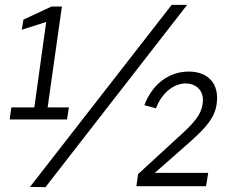

<svg xmlns="http://www.w3.org/2000/svg" viewBox="-20 -770 946 794"><path d="M832 0 841 -55H620L761 -179C838 -247 869 -287 876 -341C888 -425 839 -474 761 -474C679 -474 610 -423 577 -335L625 -322C647 -382 696 -425 748 -425C786 -425 827 -399 818 -341C812 -296 785 -263 710 -196L551 -50L544 0ZM27 -326 20 -276H257L265 -326H177L236 -743H193L77 -689L70 -647L171 -679L122 -326ZM690 -750 104 3 168 4 754 -750Z"/></svg>

Font: Cheyenne Sans
Style: Italic
Weight: 400
Italic angle: -8.13011°
Designer: The Public Sans project authors (U.S. Web Design System), Libre Franklin designed by Pablo Impallari and Rodrigo Fuenzal
Foundry: The Cheyenne Sans Project Authors
Version: Version 2.007